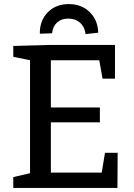

<svg xmlns="http://www.w3.org/2000/svg" viewBox="-20 -920 657 940"><path d="M478 -75 494 -172H556L555 0H45V-53L127 -72V-625L45 -642V-695L227 -700H543V-535H482L466 -625H229V-394H469V-321H229V-75ZM461 -760 399 -753Q395 -788 372 -808.5Q349 -829 314 -829Q280 -829 259 -809.5Q238 -790 235 -757L175 -755Q174 -819 213.5 -859.5Q253 -900 317 -900Q379 -900 419 -861Q459 -822 461 -760Z"/></svg>

Font: Bitter Pro Medium
Style: Regular
Weight: 500
Designer: Sol Matas, and Bitter project Authors
Foundry: Sol Matas
Version: Version 1.010